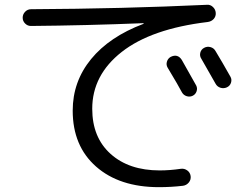

<svg xmlns="http://www.w3.org/2000/svg" viewBox="-20 -733 1040 806"><path d="M696.3 -494.1Q725.6 -508.8 743.2 -481.4Q801.8 -377.9 803.7 -374Q809.6 -362.3 805.2 -349.6Q800.8 -336.9 789.1 -331.1Q777.3 -325.2 764.2 -329.1Q751 -333 744.1 -344.7Q730.5 -371.1 683.6 -449.2Q676.8 -460.9 680.7 -474.1Q684.6 -487.3 696.3 -494.1ZM884.8 -518.6Q912.1 -473.6 947.3 -411.1Q954.1 -399.4 949.7 -385.7Q945.3 -372.1 932.1 -366.2Q918.9 -360.4 905.3 -364.7Q891.6 -369.1 884.8 -381.8Q862.3 -421.9 825.2 -486.3Q817.4 -498 820.8 -511.7Q824.2 -525.4 836.9 -532.2Q849.6 -539.1 863.8 -535.2Q877.9 -531.2 884.8 -518.6ZM109.4 -624Q95.7 -624 85.4 -634.3Q75.2 -644.5 75.2 -658.7Q75.2 -672.9 85.4 -683.6Q95.7 -694.3 110.4 -694.3Q493.2 -696.3 849.6 -712.9Q863.3 -713.9 874 -703.6Q884.8 -693.4 885.7 -678.7Q886.7 -664.1 877 -653.3Q867.2 -642.6 851.6 -640.6Q615.2 -612.3 491.2 -515.1Q367.2 -418 367.2 -276.4Q367.2 -156.2 444.3 -86.9Q521.5 -17.6 650.4 -17.6Q692.4 -17.6 739.3 -24.4Q753.9 -26.4 766.1 -17.6Q778.3 -8.8 780.3 6.3Q782.2 21.5 772.5 33.2Q762.7 44.9 748 46.9Q698.2 52.7 647.5 52.7Q481.4 52.7 383.3 -33.7Q285.2 -120.1 285.2 -268.6Q285.2 -390.6 362.3 -484.9Q439.5 -579.1 582 -632.8Q583 -632.8 583 -634.8Q583 -635.7 581.1 -635.7Q339.8 -626 109.4 -624Z"/></svg>

Font: Rounded Mgen+ 1m regular
Style: Regular
Weight: 400
Designer: [Source Han Sans]
Ryoko NISHIZUKA  (kana & ideographs); Paul D. Hunt (Latin, Greek & Cyrillic); Wenlong ZHANG  (bopomofo
Version: Version 1.059.20150602